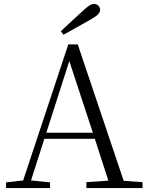

<svg xmlns="http://www.w3.org/2000/svg" viewBox="-20 -958 752 978"><path d="M290 -799 303 -781C348 -806 394 -831 437 -856C477 -878 490 -892 490 -908C490 -924 476 -938 459 -938C444 -938 429 -928 399 -900C364 -869 328 -834 290 -799ZM333 -647 453 -282H216ZM420 0H706V-30L610 -37L376 -732H328L98 -39L11 -29V0H235V-29L138 -39L206 -251H463L532 -38L420 -30Z"/></svg>

Font: Noto Serif KR Light
Style: Regular
Weight: 300
Designer: Ryoko NISHIZUKA 西塚涼子 (kana & ideographs); Frank Grießhammer (Latin, Greek & Cyrillic); Wenlong ZHANG 张文龙 (bopomofo); San
Foundry: Adobe
Version: Version 2.001;hotconv 1.1.0;makeotfexe 2.6.0